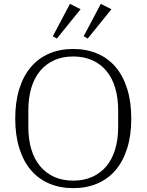

<svg xmlns="http://www.w3.org/2000/svg" viewBox="-20 -964 760 996"><path d="M360 -27Q415 -27 458.5 -46.5Q502 -66 532 -102Q562 -138 577.5 -189.5Q593 -241 593 -306V-392Q593 -456 577.5 -508Q562 -560 532 -596Q502 -632 458.5 -651.5Q415 -671 360 -671Q304 -671 261 -651.5Q218 -632 188 -596Q158 -560 142.5 -508Q127 -456 127 -392V-306Q127 -241 142.5 -189.5Q158 -138 188 -102Q218 -66 261 -46.5Q304 -27 360 -27ZM360 12Q291 12 235 -12Q179 -36 140 -82Q101 -128 80 -195.5Q59 -263 59 -349Q59 -435 80 -502.5Q101 -570 140 -616Q179 -662 235 -686Q291 -710 360 -710Q429 -710 485 -686Q541 -662 580 -616Q619 -570 640 -502.5Q661 -435 661 -349Q661 -263 640 -195.5Q619 -128 580 -82Q541 -36 485 -12Q429 12 360 12ZM254 -776 343 -944 398 -916 275 -764ZM414 -776 503 -944 558 -916 435 -764Z"/></svg>

Font: IBM Plex Serif Light
Style: Regular
Weight: 300
Designer: Mike Abbink, Paul van der Laan, Pieter van Rosmalen
Foundry: Bold Monday
Version: Version 3.001